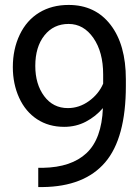

<svg xmlns="http://www.w3.org/2000/svg" viewBox="-20 -755 566 778"><path d="M240 -241Q177 -241 130 -272Q83 -303 57.5 -359Q32 -415 32 -483Q32 -556 60 -614.5Q88 -673 139 -704Q190 -735 258 -735Q366 -735 428 -654.5Q490 -574 490 -434V-407Q490 -195 406 -97Q322 1 153 3H135V-75H154Q269 -77 330.5 -134.5Q392 -192 397 -317Q368 -283 328 -262Q288 -241 240 -241ZM398 -416V-453Q398 -544 358.5 -601Q319 -658 258 -658Q197 -658 160 -611.5Q123 -565 123 -488Q123 -414 159 -365.5Q195 -317 255 -317Q301 -317 340.5 -345.5Q380 -374 398 -416Z"/></svg>

Font: lipipragatuchhi
Style: Regular
Weight: 400
Designer: Abhinash Majhi
Version: Version 1.000